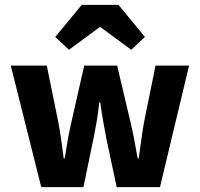

<svg xmlns="http://www.w3.org/2000/svg" viewBox="-20 -764 816 784"><path d="M148.4 0 24 -496H171.1L217.9 -266.2Q224.8 -231 229.7 -194.5Q234.6 -158.1 240.1 -116.9H244.1Q250.6 -158.1 257.1 -194.8Q263.6 -231.6 271.7 -266.2L323.8 -496H458.4L512.6 -266.2Q521.1 -231 528.1 -194.5Q535.1 -158.1 542.1 -116.9H546.1Q552.6 -158.1 557.2 -194.5Q561.9 -231 568.3 -266.2L615.1 -496H752L633.2 0H456.5L414.3 -197.8Q407.9 -231.9 401.7 -266.5Q395.4 -301.1 389.4 -345.8H385.4Q380.6 -301.1 374.6 -266.5Q368.6 -231.9 361.7 -197.8L320.6 0ZM261.6 -560.8 205.6 -613.1 313.8 -744.2H463.7L571.8 -613.1L515.9 -560.8L390.7 -652.9H386.7Z"/></svg>

Font: Source Sans 3 Variable
Style: Regular
Weight: 200
Designer: Paul D. Hunt
Foundry: Adobe Systems Incorporated
Version: Version 3.026